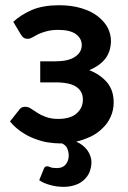

<svg xmlns="http://www.w3.org/2000/svg" viewBox="-20 -541 490 734"><path d="M160.6 94.7Q162.1 94.7 166 95.7Q167.5 96.2 172.4 98.1Q176.8 100.1 182.1 100.6Q189.9 101.6 197.3 101.6Q220.2 101.6 231.4 87.4Q242.7 73.2 242.7 54.2Q242.7 40 237.3 26.9Q231.9 14.2 217.3 7.3H210.4Q189.9 7.3 163.6 3.4Q142.1 0.5 112.3 -10.7Q86.9 -20 62.5 -36.6Q39.1 -51.8 18.1 -76.7L53.7 -121.6Q61 -132.8 76.2 -132.8Q87.4 -132.8 98.1 -126Q112.8 -115.7 122.6 -109.9Q136.7 -100.6 154.8 -94.2Q175.3 -86.4 202.6 -86.4Q249 -86.4 272.9 -107.4Q296.9 -128.4 296.9 -160.2Q296.9 -191.4 272.5 -208.5Q247.6 -226.1 191.9 -226.1H133.8V-306.6H191.9Q241.2 -306.6 266.6 -323.7Q292.5 -340.8 292.5 -368.7Q292.5 -394 270 -410.6Q247.6 -426.8 202.6 -426.8Q177.7 -426.8 157.7 -421.4Q139.2 -416.5 126 -410.2Q115.2 -404.8 103.5 -397.9Q94.2 -392.6 86.4 -392.6Q77.1 -392.6 71.8 -396Q65.9 -398.9 59.1 -410.2L30.8 -457.5Q59.1 -484.4 103 -503.4Q145.5 -521 206.1 -521Q252.9 -521 290.5 -509.8Q327.1 -499 353 -479.5Q379.4 -458.5 391.6 -435.5Q404.3 -410.2 404.3 -383.3Q404.3 -370.6 400.4 -353.5Q395.5 -335.9 386.7 -322.3Q377.4 -308.1 360.4 -294.9Q342.3 -281.2 320.8 -272.9Q362.8 -256.8 389.2 -226.1Q414.6 -195.8 414.6 -149.4Q414.6 -120.6 403.3 -95.2Q392.6 -70.3 372.6 -51.3Q352.1 -30.8 327.1 -19Q298.8 -5.9 271.5 0.5Q299.3 12.7 314.5 34.2Q329.6 56.2 329.6 79.1Q329.6 97.2 322.3 116.7Q315.4 133.3 301.3 146.5Q286.1 160.2 268.1 166Q247.6 173.3 223.6 173.3Q195.8 173.3 170.9 166Q147 159.7 129.9 147.9L148.4 102.5Q151.4 94.7 160.6 94.7Z"/></svg>

Font: Lato-SemiBold
Style: Bold
Weight: 500
Designer: Lukasz Dziedzic with Adam Twardoch and Botio Nikoltchev
Foundry: tyPoland Lukasz Dziedzic
Version: ""